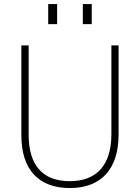

<svg xmlns="http://www.w3.org/2000/svg" viewBox="-20 -921 692 948"><path d="M324.5 7.5C480 7.5 565.5 -86.5 565.5 -257V-697H530V-259C530 -109 460.5 -26.5 324.5 -26.5C188.5 -26.5 121.5 -107.5 121.5 -255.5V-697H85.5V-252C85.5 -84.5 170.5 7.5 324.5 7.5ZM218 -802H262V-901H218ZM389 -802H433V-901H389Z"/></svg>

Font: HK Grotesk ExtraLight
Style: Regular
Weight: 200
Designer: Alfredo Marco Pradil
Foundry: Hanken Design Co.
Version: Version 3.001;FEAKit 1.0